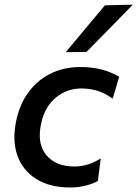

<svg xmlns="http://www.w3.org/2000/svg" viewBox="-20 -798 593 828"><path d="M282 10.5Q195 10.5 136.8 -25.8Q78.5 -62 55.2 -127Q32 -192 50 -277.5Q64 -346.5 101.8 -398.8Q139.5 -451 197 -480Q254.5 -509 328 -509Q423 -509 494 -467L466 -372.5Q430.5 -398 397.2 -407.2Q364 -416.5 331 -416.5Q269 -416.5 221.2 -377.5Q173.5 -338.5 157.5 -266Q138.5 -179 179.5 -129.5Q220.5 -80 300.5 -80Q331.5 -80 360.2 -89.2Q389 -98.5 414.5 -115L402 -17.5Q382 -6 350.5 2.2Q319 10.5 282 10.5ZM263.5 -573Q306.5 -624.5 348.2 -674.5Q390 -724.5 432.5 -775L553 -778Q502 -725.5 452 -674.8Q402 -624 353 -574Z"/></svg>

Font: Commissioner Medium
Style: Italic
Weight: 500
Italic angle: -12°
Designer: Kostas Bartsokas
Foundry: Kostas Bartsokas
Version: Version 1.000; ttfautohint (v1.8.3)